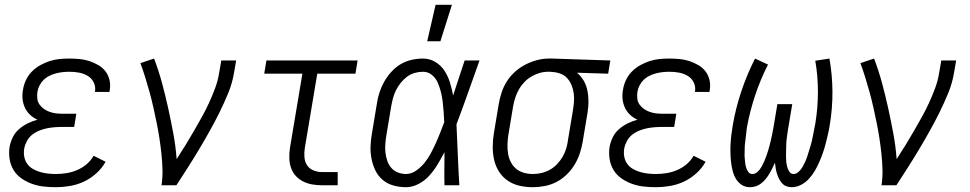

<svg xmlns="http://www.w3.org/2000/svg" viewBox="-20 -772 4040 800"><path d="M212 8Q186 8 160.5 5Q135 2 112 -6.5Q89 -15 69 -29Q49 -43 36.5 -63.5Q24 -84 20 -109.5Q16 -135 20 -161Q24 -181 33.5 -200.5Q43 -220 60 -234.5Q77 -249 96.5 -258.5Q116 -268 136 -273Q119 -281 105.5 -293.5Q92 -306 84 -323Q76 -340 74 -359.5Q72 -379 76 -399Q79 -419 88.5 -439Q98 -459 113.5 -474.5Q129 -490 148 -500.5Q167 -511 187 -517.5Q207 -524 227.5 -526Q248 -528 269 -528Q290 -528 311.5 -526Q333 -524 352.5 -517.5Q372 -511 390 -500.5Q408 -490 420 -474Q432 -458 436.5 -437.5Q441 -417 437 -395L436 -389H375L376 -392Q379 -412 370 -429.5Q361 -447 344.5 -456.5Q328 -466 308.5 -469.5Q289 -473 269 -473Q255 -473 241.5 -471.5Q228 -470 214 -466.5Q200 -463 186.5 -456.5Q173 -450 162.5 -440Q152 -430 145 -416.5Q138 -403 136 -390Q134 -375 135.5 -361Q137 -347 145 -336Q153 -325 164 -317.5Q175 -310 188 -305.5Q201 -301 215 -299.5Q229 -298 243 -298H298L289 -243H234Q219 -243 203 -241.5Q187 -240 171.5 -236.5Q156 -233 140.5 -226.5Q125 -220 112.5 -209.5Q100 -199 92 -184Q84 -169 81 -153Q78 -136 81 -119.5Q84 -103 93 -90Q102 -77 116.5 -68.5Q131 -60 146.5 -55.5Q162 -51 178.5 -49Q195 -47 212 -47Q234 -47 256.5 -50.5Q279 -54 300.5 -63Q322 -72 340.5 -87.5Q359 -103 370 -123L420 -98Q405 -71 381 -49.5Q357 -28 329 -15Q301 -2 271 3Q241 8 212 8Z M653 0Q658 -34 657 -67Q656 -100 652.5 -132.5Q649 -165 644 -197.5Q639 -230 632.5 -261.5Q626 -293 619 -324.5Q612 -356 603.5 -387Q595 -418 585.5 -448.5Q576 -479 565 -509L622 -528Q641 -478 655 -426.5Q669 -375 680.5 -322.5Q692 -270 702 -216.5Q712 -163 716 -109Q734 -137 752 -166Q770 -195 787 -224.5Q804 -254 820.5 -283.5Q837 -313 851 -343.5Q865 -374 876.5 -405Q888 -436 893 -468L902 -520H964L955 -468Q948 -426 931.5 -385.5Q915 -345 895.5 -305.5Q876 -266 854.5 -227.5Q833 -189 810 -150.5Q787 -112 763 -74.5Q739 -37 715 0Z M1323 0Q1301 0 1281 -3.5Q1261 -7 1243 -16Q1225 -25 1212 -39.5Q1199 -54 1192.5 -73Q1186 -92 1185.5 -113Q1185 -134 1188 -155L1240 -465H1081L1090 -520H1470L1461 -465H1302L1250 -155Q1247 -136 1248.5 -117Q1250 -98 1259.5 -83.5Q1269 -69 1286 -62Q1303 -55 1322 -55H1387V0Z M1672 8Q1645 8 1619.5 1Q1594 -6 1574.5 -22.5Q1555 -39 1544 -62Q1533 -85 1528 -110.5Q1523 -136 1524 -163Q1525 -190 1530 -218L1550 -338Q1553 -361 1560.5 -384.5Q1568 -408 1580 -430Q1592 -452 1609.5 -471.5Q1627 -491 1648.5 -504Q1670 -517 1694.5 -522.5Q1719 -528 1742 -528Q1771 -528 1794.5 -513.5Q1818 -499 1832.5 -476.5Q1847 -454 1855 -427.5Q1863 -401 1868 -374Q1880 -411 1892 -447.5Q1904 -484 1916 -520H1978Q1954 -453 1930.5 -386.5Q1907 -320 1882 -254Q1885 -191 1887.5 -127Q1890 -63 1894 0H1832Q1831 -34 1831.5 -68.5Q1832 -103 1832 -138Q1819 -113 1804 -88Q1789 -63 1770 -41.5Q1751 -20 1725 -6Q1699 8 1672 8ZM1672 -47Q1694 -47 1714.5 -61.5Q1735 -76 1750 -95Q1765 -114 1776 -135Q1787 -156 1796.5 -177Q1806 -198 1814.5 -220Q1823 -242 1831 -263Q1830 -285 1828.5 -306Q1827 -327 1824.5 -348Q1822 -369 1817 -389Q1812 -409 1804 -427.5Q1796 -446 1780 -459.5Q1764 -473 1742 -473Q1725 -473 1707.5 -468Q1690 -463 1675.5 -452Q1661 -441 1649.5 -426.5Q1638 -412 1630 -396Q1622 -380 1617.5 -363Q1613 -346 1610 -329L1590 -209Q1587 -190 1585.5 -172Q1584 -154 1586 -136.5Q1588 -119 1593.5 -102.5Q1599 -86 1610 -73Q1621 -60 1637.5 -53.5Q1654 -47 1672 -47ZM1760 -600 1795 -752H1863L1815 -600Z M2201 8Q2172 8 2145 2Q2118 -4 2096 -19Q2074 -34 2059.5 -56.5Q2045 -79 2039 -105.5Q2033 -132 2033 -160.5Q2033 -189 2038 -218L2058 -338Q2062 -362 2070 -386.5Q2078 -411 2092 -433Q2106 -455 2126 -473Q2146 -491 2169.5 -503Q2193 -515 2217.5 -521.5Q2242 -528 2267 -528H2281L2523 -520L2514 -465L2384 -469Q2401 -455 2412 -436Q2423 -417 2427.5 -395Q2432 -373 2432 -349.5Q2432 -326 2428 -302L2408 -182Q2404 -158 2396 -133.5Q2388 -109 2374.5 -86.5Q2361 -64 2341.5 -45Q2322 -26 2299 -14Q2276 -2 2250.5 3Q2225 8 2201 8ZM2201 -47Q2219 -47 2237.5 -51.5Q2256 -56 2272.5 -65.5Q2289 -75 2302.5 -89.5Q2316 -104 2325.5 -121Q2335 -138 2340 -156Q2345 -174 2347 -191L2367 -311Q2370 -330 2371.5 -348Q2373 -366 2370.5 -383.5Q2368 -401 2361.5 -417Q2355 -433 2344 -445.5Q2333 -458 2316.5 -464.5Q2300 -471 2282 -472L2272 -473H2263Q2245 -473 2227 -467.5Q2209 -462 2193 -452.5Q2177 -443 2163.5 -428.5Q2150 -414 2141 -397.5Q2132 -381 2126.5 -363.5Q2121 -346 2118 -329L2098 -209Q2095 -189 2094.5 -169.5Q2094 -150 2097 -131.5Q2100 -113 2108.5 -96.5Q2117 -80 2131 -68.5Q2145 -57 2163 -52Q2181 -47 2201 -47Z M2712 8Q2686 8 2660.5 5Q2635 2 2612 -6.5Q2589 -15 2569 -29Q2549 -43 2536.5 -63.5Q2524 -84 2520 -109.5Q2516 -135 2520 -161Q2524 -181 2533.5 -200.5Q2543 -220 2560 -234.5Q2577 -249 2596.5 -258.5Q2616 -268 2636 -273Q2619 -281 2605.5 -293.5Q2592 -306 2584 -323Q2576 -340 2574 -359.5Q2572 -379 2576 -399Q2579 -419 2588.5 -439Q2598 -459 2613.5 -474.5Q2629 -490 2648 -500.5Q2667 -511 2687 -517.5Q2707 -524 2727.5 -526Q2748 -528 2769 -528Q2790 -528 2811.5 -526Q2833 -524 2852.5 -517.5Q2872 -511 2890 -500.5Q2908 -490 2920 -474Q2932 -458 2936.5 -437.5Q2941 -417 2937 -395L2936 -389H2875L2876 -392Q2879 -412 2870 -429.5Q2861 -447 2844.5 -456.5Q2828 -466 2808.5 -469.5Q2789 -473 2769 -473Q2755 -473 2741.5 -471.5Q2728 -470 2714 -466.5Q2700 -463 2686.5 -456.5Q2673 -450 2662.5 -440Q2652 -430 2645 -416.5Q2638 -403 2636 -390Q2634 -375 2635.5 -361Q2637 -347 2645 -336Q2653 -325 2664 -317.5Q2675 -310 2688 -305.5Q2701 -301 2715 -299.5Q2729 -298 2743 -298H2798L2789 -243H2734Q2719 -243 2703 -241.5Q2687 -240 2671.5 -236.5Q2656 -233 2640.5 -226.5Q2625 -220 2612.5 -209.5Q2600 -199 2592 -184Q2584 -169 2581 -153Q2578 -136 2581 -119.5Q2584 -103 2593 -90Q2602 -77 2616.5 -68.5Q2631 -60 2646.5 -55.5Q2662 -51 2678.5 -49Q2695 -47 2712 -47Q2734 -47 2756.5 -50.5Q2779 -54 2800.5 -63Q2822 -72 2840.5 -87.5Q2859 -103 2870 -123L2920 -98Q2905 -71 2881 -49.5Q2857 -28 2829 -15Q2801 -2 2771 3Q2741 8 2712 8Z M3105 8Q3085 8 3070 -2Q3055 -12 3046 -27.5Q3037 -43 3032.5 -61Q3028 -79 3026 -97.5Q3024 -116 3023.5 -134.5Q3023 -153 3024 -172.5Q3025 -192 3027.5 -211Q3030 -230 3033 -249Q3045 -320 3068.5 -390.5Q3092 -461 3126 -528L3180 -503Q3148 -440 3126 -373.5Q3104 -307 3092 -240Q3091 -230 3089.5 -219Q3088 -208 3087 -197.5Q3086 -187 3084.5 -176.5Q3083 -166 3083 -155.5Q3083 -145 3082.5 -134.5Q3082 -124 3083 -113.5Q3084 -103 3085 -93Q3086 -83 3089 -73.5Q3092 -64 3098 -55.5Q3104 -47 3115 -47Q3127 -47 3137 -56.5Q3147 -66 3153 -77Q3159 -88 3164 -99Q3169 -110 3173 -121.5Q3177 -133 3180.5 -144.5Q3184 -156 3187 -167.5Q3190 -179 3192.5 -190.5Q3195 -202 3197.5 -213.5Q3200 -225 3202 -236.5Q3204 -248 3206 -260L3219 -338H3281L3268 -260Q3266 -248 3264 -236.5Q3262 -225 3260.5 -213.5Q3259 -202 3257.5 -190.5Q3256 -179 3256 -167.5Q3256 -156 3255.5 -144.5Q3255 -133 3255 -121.5Q3255 -110 3256 -99Q3257 -88 3260 -77Q3263 -66 3269 -56.5Q3275 -47 3287 -47Q3298 -47 3308 -56.5Q3318 -66 3324 -76.5Q3330 -87 3335 -98Q3340 -109 3343.5 -120Q3347 -131 3350.5 -142.5Q3354 -154 3357.5 -165Q3361 -176 3363.5 -187.5Q3366 -199 3368 -210.5Q3370 -222 3372.5 -233.5Q3375 -245 3377 -256Q3388 -323 3388 -389.5Q3388 -456 3377 -519L3436 -528Q3448 -461 3448.5 -390.5Q3449 -320 3437 -249Q3434 -230 3429.5 -211Q3425 -192 3420 -172.5Q3415 -153 3408.5 -134.5Q3402 -116 3394 -97.5Q3386 -79 3375.5 -61Q3365 -43 3351 -27.5Q3337 -12 3318 -2Q3299 8 3279 8Q3267 8 3256.5 4Q3246 0 3238.5 -8.5Q3231 -17 3226 -27Q3221 -37 3217.5 -48Q3214 -59 3212 -70.5Q3210 -82 3209 -94Q3204 -82 3198 -70.5Q3192 -59 3185.5 -48Q3179 -37 3171 -27Q3163 -17 3152.5 -8.5Q3142 0 3129.5 4Q3117 8 3105 8Z M3653 0Q3658 -34 3657 -67Q3656 -100 3652.5 -132.5Q3649 -165 3644 -197.5Q3639 -230 3632.5 -261.5Q3626 -293 3619 -324.5Q3612 -356 3603.5 -387Q3595 -418 3585.5 -448.5Q3576 -479 3565 -509L3622 -528Q3641 -478 3655 -426.5Q3669 -375 3680.5 -322.5Q3692 -270 3702 -216.5Q3712 -163 3716 -109Q3734 -137 3752 -166Q3770 -195 3787 -224.5Q3804 -254 3820.5 -283.5Q3837 -313 3851 -343.5Q3865 -374 3876.5 -405Q3888 -436 3893 -468L3902 -520H3964L3955 -468Q3948 -426 3931.5 -385.5Q3915 -345 3895.5 -305.5Q3876 -266 3854.5 -227.5Q3833 -189 3810 -150.5Q3787 -112 3763 -74.5Q3739 -37 3715 0Z"/></svg>

Font: Iosevka Curly Light
Style: Italic
Weight: 300
Italic angle: -9°
Monospace: yes
Designer: Belleve Invis
Foundry: Belleve Invis
Version: Version 22.1.2; ttfautohint (v1.8.4)